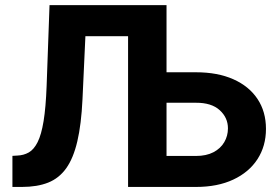

<svg xmlns="http://www.w3.org/2000/svg" viewBox="-20 -739 1106 759"><path d="M29.1 0V-122.9L48 -124Q73.6 -124.9 93.8 -136.4Q114 -147.9 128.7 -177.1Q143.5 -206.4 152.3 -260.2Q161.1 -313.9 164.3 -399L175.8 -718.8H554.1V-595.9H317.6L306.1 -346.7Q301.4 -247.3 285.7 -180.4Q270.1 -113.6 241.8 -73.9Q213.5 -34.3 170.3 -17.1Q127.1 0 66.6 0ZM583.6 -453.3H754.7Q840.2 -453.3 902.2 -425.8Q964.3 -398.3 997.9 -347.9Q1031.4 -297.6 1031.4 -229.5Q1031.4 -161.7 997.9 -109.9Q964.3 -58.1 902.2 -29.1Q840.2 0 754.7 0H486.3V-718.8H638.3V-122.5H754.7Q795.5 -122.5 823.7 -137.2Q851.9 -151.9 866.5 -176.9Q881.1 -201.9 881.1 -231.4Q881.1 -273.9 848.5 -303.5Q816 -333.1 754.7 -332.8H583.6Z"/></svg>

Font: Inter Display V
Style: Regular
Weight: 400
Designer: Rasmus Andersson
Foundry: rsms
Version: Version 3.015;git-src